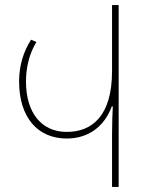

<svg xmlns="http://www.w3.org/2000/svg" viewBox="-20 -734 580 754"><path d="M420 0H446V-714H420V-455C420 -278 341 -216 242 -216C143 -216 82 -291 82 -414C82 -471 96 -525 123 -569L102 -578C73 -533 55 -478 55 -414C55 -273 128 -190 242 -190C325 -190 389 -235 419 -316H423C422 -295 420 -252 420 -207Z"/></svg>

Font: Noto Sans Georgian SemiCondensed Thin
Style: Regular
Weight: 100
Width: 4
Designer: Monotype Design Team, Akaki Razmadze
Foundry: Google LLC
Version: Version 2.005